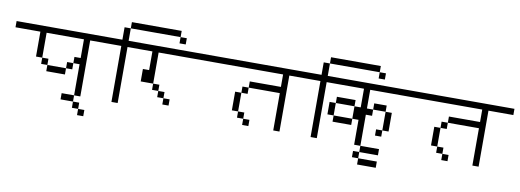

<svg xmlns="http://www.w3.org/2000/svg" viewBox="-72 -1325 5144 1899"><g transform="rotate(10 2500.0 -375.0)"><path d="M1000 -625V-687.5H0V-625H250Q250 -625 250 -375H312.5V-312.5H375V-250H562.5V-312.5H375V-375H312.5Q312.5 -375 312.5 -625H687.5V-437.5H625V-375H562.5V-312.5H625V-375H687.5V-62.5H750V-625Z M812.5 125V62.5H750V125ZM750 62.5V0H687.5V62.5ZM687.5 0V-62.5H562.5V0Z M1625 -125V-187.5H1562.5V-125ZM2000 -625V-687.5H1000V-625H1375V-437.5H1312.5Q1312.5 -437.5 1312.5 -312.5H1437.5V-250H1500V-187.5H1562.5V-250H1500V-312.5H1437.5V-625Z M1250 -625V-687.5H1125Q1125 -687.5 1125 -812.5H1062.5Q1062.5 -812.5 1062.5 -687.5H1000V-625H1062.5V-62.5H1125V-625ZM1687.5 -750V-812.5H1625V-750ZM1125 -812.5H1625V-875H1125Z M2437.5 -62.5V-125H2375V-62.5ZM3000 -625V-687.5H2000V-625H2687.5Q2687.5 -625 2687.5 -500H2375V-437.5H2312.5V-375H2250V-187.5H2312.5V-125H2375V-187.5H2312.5V-375H2375V-437.5H2687.5Q2687.5 -437.5 2687.5 -62.5H2750V-625Z M4000 -625V-687.5H3000V-625H3500V-437.5H3437.5Q3437.5 -437.5 3437.5 -312.5H3250V-250H3437.5V-312.5H3500Q3500 -312.5 3500 -62.5H3562.5V-375H3625V-437.5H3562.5V-625ZM3750 -250H3687.5V-187.5H3750ZM3750 -250H3812.5V-437.5H3750ZM3250 -312.5Q3250 -312.5 3250 -437.5H3187.5Q3187.5 -437.5 3187.5 -312.5ZM3250 -437.5H3437.5V-500H3250ZM3625 -437.5H3750V-500H3625Z M3750 125V62.5H3562.5V125ZM3750 0V-62.5H3562.5V0H3500V62.5H3562.5V0Z M3250 -625V-687.5H3125Q3125 -687.5 3125 -812.5H3062.5Q3062.5 -812.5 3062.5 -687.5H3000V-625H3062.5V-62.5H3125V-625ZM3687.5 -750V-812.5H3625V-750ZM3125 -812.5H3625V-875H3125Z M4437.5 -62.5V-125H4375V-62.5ZM5000 -625V-687.5H4000V-625H4687.5Q4687.5 -625 4687.5 -500H4375V-437.5H4312.5V-375H4250V-187.5H4312.5V-125H4375V-187.5H4312.5V-375H4375V-437.5H4687.5Q4687.5 -437.5 4687.5 -62.5H4750V-625Z"/></g></svg>

Font: BFUnifontExMono
Style: Regular
Weight: 500
Version: Version 15.0.06